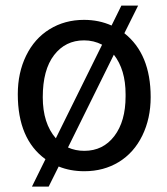

<svg xmlns="http://www.w3.org/2000/svg" viewBox="-20 -610 606 695"><path d="M44.4 -269Q44.4 -346.7 74.5 -408.4Q104.5 -470.2 159.4 -504.2Q214.4 -538.1 284.2 -538.1Q337.9 -538.1 383.8 -517.6L419.4 -589.8H480L430.2 -489.7Q525.4 -414.6 525.4 -258.3Q525.4 -181.2 495.1 -119.1Q464.8 -57.1 410.2 -23.7Q355.5 9.8 285.2 9.8Q234.4 9.8 192.4 -7.3L156.2 65.4H95.7L144.5 -33.7Q44.4 -106.4 44.4 -269ZM134.8 -258.3Q134.8 -163.6 182.1 -109.4L349.6 -448.2Q319.3 -463.9 284.2 -463.9Q216.8 -463.9 175.8 -410.6Q134.8 -357.4 134.8 -258.3ZM434.6 -269Q434.6 -357.9 392.1 -412.1L226.1 -76.2Q252.9 -64 285.2 -64Q353 -64 393.8 -117.4Q434.6 -170.9 434.6 -261.2Z"/></svg>

Font: TypoPRO Roboto
Style: Regular
Weight: 400
Designer: Google
Version: Version 2.136; 2016